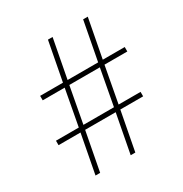

<svg xmlns="http://www.w3.org/2000/svg" viewBox="-166 -842 925 969"><g transform="rotate(-30 296.5 -357.0)"><path d="M432 -462H565V-488H437L480 -714H453L410 -488H232L275 -714H248L205 -488H72V-462H200L161 -252H28V-226H156L113 0H140L183 -226H361L318 0H345L388 -226H521V-252H393ZM188 -252 227 -462H405L366 -252Z"/></g></svg>

Font: Noto Sans Sinhala UI SemiCondensed Thin
Style: Regular
Weight: 100
Width: 4
Designer: Jelle Bosma - Monotype Design Team
Foundry: Monotype Imaging Inc.
Version: Version 2.006